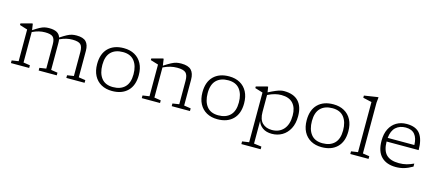

<svg xmlns="http://www.w3.org/2000/svg" viewBox="-63 -1408 5209 2296"><g transform="rotate(15 2542.0 -260.0)"><path d="M536 -378.5V-45.5L617.5 -33V0H393.5V-33L475.5 -45.5V-346Q475.5 -411.5 449 -436.2Q422.5 -461 351 -461Q312.5 -461 275.2 -452.2Q238 -443.5 194 -422.5V-45.5L276 -33V0H50V-33L133.5 -45.5V-438Q125.5 -440.5 98.2 -448.8Q71 -457 37 -467.5V-487.5L168.5 -523H181L192.5 -445.5Q241.5 -478 272.8 -494.5Q304 -511 329.2 -516.5Q354.5 -522 385 -522Q445.5 -522 480 -503.2Q514.5 -484.5 527.5 -444Q577.5 -477 609.5 -493.8Q641.5 -510.5 667.2 -516.2Q693 -522 724.5 -522Q807 -522 842.5 -485.2Q878 -448.5 878 -373V-45.5L962 -33V0H736V-33L817.5 -45.5V-343Q817.5 -410 790.2 -435.5Q763 -461 689.5 -461Q651 -461 613.8 -452.2Q576.5 -443.5 532.5 -423Q536 -403 536 -378.5Z M1303 10Q1225.5 10 1168.2 -22Q1111 -54 1079.8 -113.5Q1048.5 -173 1048.5 -256.5Q1048.5 -384 1118 -453Q1187.5 -522 1310 -522Q1387.5 -522 1444.8 -490Q1502 -458 1533.2 -398.5Q1564.5 -339 1564.5 -255.5Q1564.5 -128 1494.8 -59Q1425 10 1303 10ZM1301 -38Q1395.5 -38 1448.2 -90.5Q1501 -143 1501 -249Q1501 -353 1453.8 -413.5Q1406.5 -474 1311.5 -474Q1217 -474 1164.2 -421.5Q1111.5 -369 1111.5 -263Q1111.5 -159 1158.8 -98.5Q1206 -38 1301 -38Z M2040.5 -33 2122 -45.5V-335.5Q2122 -406.5 2093 -433.8Q2064 -461 1986 -461Q1944 -461 1903.2 -451.2Q1862.5 -441.5 1814 -418.5V-45.5L1896 -33V0H1670V-33L1753.5 -45.5V-438Q1745.5 -440.5 1718.2 -448.8Q1691 -457 1657 -467.5V-487.5L1788.5 -523H1801L1813 -440Q1866 -474.5 1899.8 -492.2Q1933.5 -510 1960.8 -516Q1988 -522 2020.5 -522Q2107.5 -522 2145 -483Q2182.5 -444 2182.5 -365V-45.5L2266.5 -33V0H2040.5Z M2607 10Q2529.5 10 2472.2 -22Q2415 -54 2383.8 -113.5Q2352.5 -173 2352.5 -256.5Q2352.5 -384 2422 -453Q2491.5 -522 2614 -522Q2691.5 -522 2748.8 -490Q2806 -458 2837.2 -398.5Q2868.5 -339 2868.5 -255.5Q2868.5 -128 2798.8 -59Q2729 10 2607 10ZM2605 -38Q2699.5 -38 2752.2 -90.5Q2805 -143 2805 -249Q2805 -353 2757.8 -413.5Q2710.5 -474 2615.5 -474Q2521 -474 2468.2 -421.5Q2415.5 -369 2415.5 -263Q2415.5 -159 2462.8 -98.5Q2510 -38 2605 -38Z M3201.5 189.5V222.5H2962.5V189.5L3047 177V-438Q3037.5 -441 3007.8 -450Q2978 -459 2950.5 -467.5V-487.5L3082 -523H3094.5L3105 -456Q3160 -484 3194 -498Q3228 -512 3250.2 -517Q3272.5 -522 3292.5 -522Q3412 -522 3472 -458.2Q3532 -394.5 3532 -274.5Q3532 -183 3498.2 -119.5Q3464.5 -56 3407.8 -23Q3351 10 3281 10Q3211 10 3166.5 -21.8Q3122 -53.5 3107.5 -103.5V177.5ZM3467 -266.5Q3467 -362 3419 -415Q3371 -468 3275 -468Q3236 -468 3195.5 -457.8Q3155 -447.5 3107.5 -424V-214.5Q3107.5 -121 3152 -77.8Q3196.5 -34.5 3270.5 -34.5Q3361 -34.5 3414 -94.8Q3467 -155 3467 -266.5Z M3897.5 10Q3820 10 3762.8 -22Q3705.5 -54 3674.2 -113.5Q3643 -173 3643 -256.5Q3643 -384 3712.5 -453Q3782 -522 3904.5 -522Q3982 -522 4039.2 -490Q4096.5 -458 4127.8 -398.5Q4159 -339 4159 -255.5Q4159 -128 4089.2 -59Q4019.5 10 3897.5 10ZM3895.5 -38Q3990 -38 4042.8 -90.5Q4095.5 -143 4095.5 -249Q4095.5 -353 4048.2 -413.5Q4001 -474 3906 -474Q3811.5 -474 3758.8 -421.5Q3706 -369 3706 -263Q3706 -159 3753.2 -98.5Q3800.5 -38 3895.5 -38Z M4395.5 -45.5 4477.5 -33V0H4251.5V-33L4335 -45.5V-666Q4328.5 -667 4310.2 -671.2Q4292 -675.5 4269.5 -680.5Q4247 -685.5 4227.5 -690V-717L4389.5 -742H4402.5L4395.5 -674.5Z M4812 -522Q4928.5 -522 4978.8 -454.8Q5029 -387.5 5029 -256.5H4632Q4633.5 -144 4684.5 -94.2Q4735.5 -44.5 4840.5 -44.5Q4891.5 -44.5 4933.5 -55.5Q4975.5 -66.5 5020.5 -87.5V-50Q4965 -18 4916.8 -4Q4868.5 10 4815.5 10Q4699.5 10 4635.2 -54.8Q4571 -119.5 4571 -252Q4571 -336 4601.2 -396.5Q4631.5 -457 4685.8 -489.5Q4740 -522 4812 -522ZM4811.5 -477.5Q4737.5 -477.5 4690 -435Q4642.5 -392.5 4633.5 -302H4963.5Q4962 -386.5 4924.5 -432Q4887 -477.5 4811.5 -477.5Z"/></g></svg>

Font: Newsreader 6pt Light
Style: Regular
Weight: 300
Designer: Hugues Gentile
Foundry: Production Type
Version: Version 1.003; ttfautohint (v1.8.3)